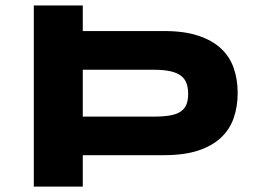

<svg xmlns="http://www.w3.org/2000/svg" viewBox="-20 -690 959 710"><path d="M858.9 -346.2Q858.9 -295.9 844.2 -253.7Q829.6 -211.4 797.1 -180.9Q764.6 -150.4 712.9 -133.3Q661.1 -116.2 586.9 -116.2H286.1V0H105V-669.9H286.1V-575.2H586.9Q661.1 -575.2 712.9 -558.1Q764.6 -541 797.1 -510.7Q829.6 -480.5 844.2 -438.5Q858.9 -396.5 858.9 -346.2ZM675.8 -342.8Q675.8 -366.2 669.2 -383.3Q662.6 -400.4 647.5 -411.1Q632.3 -421.9 607.9 -427Q583.5 -432.1 547.9 -432.1H286.1V-258.8H547.9Q583.5 -258.8 607.9 -262.9Q632.3 -267.1 647.5 -277.1Q662.6 -287.1 669.2 -303.2Q675.8 -319.3 675.8 -342.8Z"/></svg>

Font: Syncopate
Style: Bold
Weight: 700
Designer: Astigmatic (AOETI)
Foundry: Astigmatic (AOETI)
Version: Version 1.001 2011